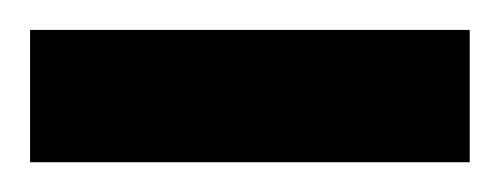

<svg xmlns="http://www.w3.org/2000/svg" viewBox="-30 -109 335 129"><path d="M-9.8 -88.9H285.6V0H-9.8Z"/></svg>

Font: Vazirmatn RD UI
Style: Regular
Weight: 400
Designer: Saber Rastikerdar
Foundry: Saber Rastikerdar
Version: Version 33.003